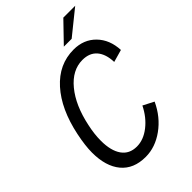

<svg xmlns="http://www.w3.org/2000/svg" viewBox="-256 -966 1075 1075"><g transform="rotate(-45 281.0 -429.0)"><path d="M41 -220Q41 -274 57 -351Q91 -514 175 -607.5Q259 -701 376 -701Q456 -701 507 -649Q558 -597 562 -512L488 -491Q486 -555 456 -590Q426 -625 370 -625Q289 -625 226 -548.5Q163 -472 136 -343Q123 -284 123 -231Q123 -153 153.5 -109.5Q184 -66 243 -66Q296 -66 346 -105Q396 -144 427 -207L491 -174Q452 -90 382.5 -40Q313 10 237 10Q142 10 91.5 -50.5Q41 -111 41 -220ZM462 -868H556L411 -751H349Z"/></g></svg>

Font: Decalotype
Style: Italic
Weight: 400
Italic angle: -12°
Designer: Alfredo Marco Pradil
Foundry: Alfredo Marco Pradil
Version: Version 1.0